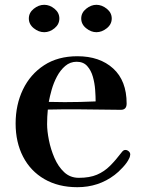

<svg xmlns="http://www.w3.org/2000/svg" viewBox="-20 -773 585 799"><path d="M378 -351Q378 -371 376 -399Q374 -427 366.5 -453.5Q359 -480 343 -498Q327 -516 299 -516Q272 -516 251.5 -498.5Q231 -481 217 -454.5Q203 -428 195 -399.5Q187 -371 183 -349Q200 -349 216.5 -348.5Q233 -348 249 -348Q314 -348 378 -351ZM522 -130Q522 -127 520.5 -121.5Q519 -116 517 -113Q510 -97 491 -76.5Q472 -56 457 -45Q390 6 302 6Q223 6 165 -27.5Q107 -61 76 -121Q45 -181 45 -259Q45 -337 75.5 -400.5Q106 -464 163.5 -501.5Q221 -539 302 -539Q395 -539 451 -488Q507 -437 507 -342Q507 -316 483 -316Q439 -316 395 -317Q351 -318 307 -318Q275 -318 243 -318Q211 -318 179 -317Q176 -287 176 -256Q176 -228 183.5 -190Q191 -152 206.5 -116Q222 -80 247 -56.5Q272 -33 308 -33Q353 -33 383.5 -46Q414 -59 438 -83Q462 -107 487 -140Q490 -144 493.5 -146.5Q497 -149 502 -149Q509 -149 515.5 -143.5Q522 -138 522 -130ZM227 -696Q227 -672 207 -655.5Q187 -639 164 -639Q141 -639 120.5 -655.5Q100 -672 100 -696Q100 -720 120.5 -736.5Q141 -753 164 -753Q187 -753 207 -736.5Q227 -720 227 -696ZM445 -696Q445 -672 424.5 -655.5Q404 -639 381 -639Q359 -639 338.5 -655.5Q318 -672 318 -696Q318 -720 338.5 -736.5Q359 -753 381 -753Q404 -753 424.5 -736.5Q445 -720 445 -696Z"/></svg>

Font: Kaisei Decol
Style: Bold
Weight: 700
Designer: Font-Kai, 金井和夫
Foundry: KAZUO KANAI
Version: Version 5.003